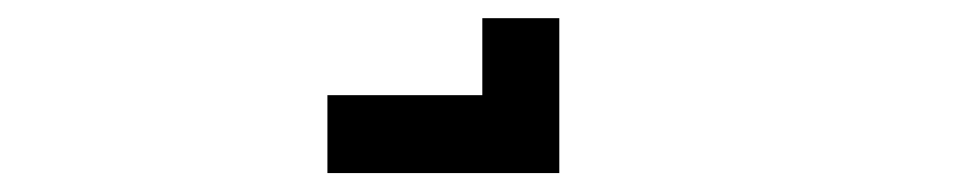

<svg xmlns="http://www.w3.org/2000/svg" viewBox="-20 -879 1040 207"><path d="M333 -692.4V-776.4H500V-859.4H583V-692.4Z"/></svg>

Font: KH Dot Kodenmachou 12
Style: Regular
Weight: 400
Designer: Original version for X68000 by Keitarou Hiraki (http://hp.vector.co.jp/authors/VA000874/) / TrueType conversion by Homem
Version: Version 1.00.20150527